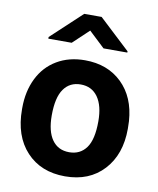

<svg xmlns="http://www.w3.org/2000/svg" viewBox="-85 -816 735 893"><g transform="rotate(10 282.5 -370.0)"><path d="M32.2 0ZM32.2 -269Q32.2 -347.7 62.5 -409.2Q92.8 -470.7 149.7 -504.4Q206.5 -538.1 281.7 -538.1Q388.7 -538.1 456.3 -472.7Q523.9 -407.2 531.7 -294.9L532.7 -258.8Q532.7 -137.2 464.8 -63.7Q397 9.8 282.7 9.8Q168.5 9.8 100.3 -63.5Q32.2 -136.7 32.2 -262.7ZM173.3 -258.8Q173.3 -183.6 201.7 -143.8Q230 -104 282.7 -104Q334 -104 362.8 -143.3Q391.6 -182.6 391.6 -269Q391.6 -342.8 362.8 -383.3Q334 -423.8 281.7 -423.8Q230 -423.8 201.7 -383.5Q173.3 -343.3 173.3 -258.8ZM468.8 -613.3V-607.4H356.4L281.2 -678.2L206.1 -607.4H95.7V-615.2L240.2 -750H322.3Z"/></g></svg>

Font: Roboto
Style: Bold
Weight: 700
Designer: Google
Version: Version 2.134; 2016; ttfautohint (v1.6)